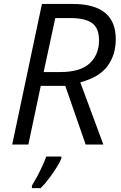

<svg xmlns="http://www.w3.org/2000/svg" viewBox="-20 -734 612 975"><path d="M42 0 192.9 -713.9H349.1Q567.9 -713.9 567.9 -535.2Q567.9 -455.6 526.1 -398.7Q484.4 -341.8 387.7 -315.9L504.9 0H415L311.5 -297.9H187L124 0ZM201.7 -368.2H288.1Q387.2 -368.2 435.1 -412.1Q482.9 -456.1 482.9 -529.3Q482.9 -591.3 447.5 -616.7Q412.1 -642.1 340.8 -642.1H260.7ZM142.1 221.2V208.5Q152.8 191.4 167 165.3Q181.2 139.2 194.1 111.1Q207 83 214.8 61H291.5V70.8Q285.2 87.9 268.3 115Q251.5 142.1 230 170.9Q208.5 199.7 186.5 221.2Z"/></svg>

Font: Open Sans
Style: Italic
Weight: 400
Italic angle: -12°
Designer: Monotype Design Team
Foundry: Monotype Imaging Inc.
Version: Version 3.000; ttfautohint (v1.8.4)